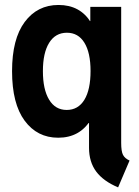

<svg xmlns="http://www.w3.org/2000/svg" viewBox="-20 -561 573 793"><path d="M467.8 212.9Q407.2 187.5 377.4 147.7Q347.7 107.9 347.7 49.3V-52.7H327.6L355 -98.1V-409.2L338.4 -474.1H353V-532.7H480.5V28.8Q480.5 64 488 78.6Q495.6 93.3 515.1 102.1ZM220.2 7.8Q133.8 7.8 81.8 -62.5Q29.8 -132.8 29.8 -267.1Q29.8 -399.9 82 -470.2Q134.3 -540.5 221.7 -540.5Q311 -540.5 355.5 -468.3Q399.9 -396 399.9 -268.6Q399.9 -140.1 354.7 -66.2Q309.6 7.8 220.2 7.8ZM255.4 -106.9Q302.7 -106.9 328.4 -148.7Q354 -190.4 354 -267.6Q354 -343.3 328.6 -384.5Q303.2 -425.8 256.3 -425.8Q209 -425.8 183.1 -384.3Q157.2 -342.8 157.2 -267.1Q157.2 -191.4 182.9 -149.2Q208.5 -106.9 255.4 -106.9Z"/></svg>

Font: Reddit Sans Condensed
Style: Bold
Weight: 700
Designer: Stephen Hutchings
Foundry: Reddit
Version: Version 1.014